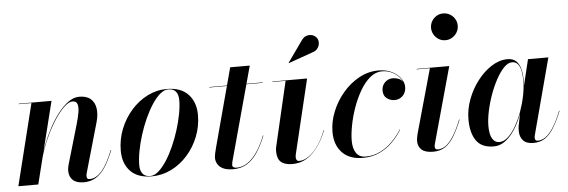

<svg xmlns="http://www.w3.org/2000/svg" viewBox="-49 -911 3183 1075"><g transform="rotate(-5 1542.5 -373.0)"><path d="M383 10Q342.5 10 321.8 -8.8Q301 -27.5 301 -61.5Q301 -73 303.2 -83.5Q305.5 -94 308 -102L370 -314Q381.5 -353 386.5 -382.8Q391.5 -412.5 385.5 -429.5Q379.5 -446.5 358 -446.5Q337.5 -446.5 310.2 -420.5Q283 -394.5 254.5 -350Q226 -305.5 201 -249.5Q176 -193.5 160 -133H158.5Q168 -172.5 185.5 -218.2Q203 -264 226.5 -308.2Q250 -352.5 278 -389Q306 -425.5 336.5 -447.5Q367 -469.5 398.5 -469.5Q440.5 -469.5 463 -449.2Q485.5 -429 490.2 -395.2Q495 -361.5 483 -319.5L403.5 -41.5Q402 -37.5 401.2 -32.2Q400.5 -27 400.5 -23Q400.5 -15 404 -10Q407.5 -5 416.5 -5Q453 -5 485.2 -41.8Q517.5 -78.5 548.5 -157L551 -156.5Q527.5 -97 502.8 -60.5Q478 -24 449 -7Q420 10 383 10ZM15.5 0 129 -457.5H57.5V-460H242L127.5 0Z M764.5 10Q685.5 10 644.8 -33Q604 -76 604 -148Q604 -212 627.2 -270Q650.5 -328 690.2 -373Q730 -418 781.5 -444Q833 -470 890 -470Q969.5 -470 1010.8 -426Q1052 -382 1052 -310Q1052 -246.5 1029.2 -189Q1006.5 -131.5 966.8 -86.5Q927 -41.5 875 -15.8Q823 10 764.5 10ZM756.5 7.5Q779.5 7.5 803 -13Q826.5 -33.5 848.8 -67.8Q871 -102 890.2 -145Q909.5 -188 924 -234Q938.5 -280 946.8 -323.5Q955 -367 955 -402Q955 -432 941.5 -449.5Q928 -467 898.5 -467Q875.5 -467 851.8 -446.8Q828 -426.5 805.8 -392Q783.5 -357.5 764.2 -314.8Q745 -272 730.5 -225.8Q716 -179.5 708 -136.2Q700 -93 700 -57.5Q700 -28 713.8 -10.2Q727.5 7.5 756.5 7.5Z M1223 10Q1187.5 10 1166.2 -0.2Q1145 -10.5 1135.5 -27Q1126 -43.5 1126 -61Q1126 -71.5 1129.2 -87Q1132.5 -102.5 1136.5 -117.5L1255 -560H1365L1223 -39Q1221.5 -33.5 1220 -27Q1218.5 -20.5 1218.5 -13.5Q1218.5 3 1243.5 3Q1263.5 3 1284.2 -5.8Q1305 -14.5 1325.5 -34Q1346 -53.5 1366 -85.5Q1386 -117.5 1404.5 -163.5L1407 -163Q1384 -106.5 1357.8 -67.8Q1331.5 -29 1298.8 -9.5Q1266 10 1223 10ZM1129 -457.5V-460H1429V-457.5Z M1554.5 10Q1512.5 10 1491.2 -8.5Q1470 -27 1470 -69Q1470 -73 1470.5 -79.8Q1471 -86.5 1472 -91L1557.5 -457.5H1483.5V-460H1678.5L1578.5 -42.5Q1577.5 -38 1577 -33.2Q1576.5 -28.5 1576.5 -24.5Q1576.5 -16.5 1580.8 -10.2Q1585 -4 1594.5 -4Q1622.5 -4 1650.5 -24.5Q1678.5 -45 1703.2 -81Q1728 -117 1745.5 -164L1747.5 -163Q1718.5 -88 1670.2 -39Q1622 10 1554.5 10ZM1584 -554.5 1583 -556 1669 -677.5Q1679 -691 1691.2 -696.5Q1703.5 -702 1715.8 -701.2Q1728 -700.5 1738.2 -694.8Q1748.5 -689 1754 -680.5Q1762.5 -667.5 1761.2 -651.2Q1760 -635 1750 -621.8Q1740 -608.5 1722 -603.5Z M1951.5 10Q1876 10 1835 -33.2Q1794 -76.5 1794 -148.5Q1794 -206 1817 -263Q1840 -320 1879.8 -366.8Q1919.5 -413.5 1971 -441.8Q2022.5 -470 2080 -470Q2123.5 -470 2155.2 -454Q2187 -438 2204.2 -414Q2221.5 -390 2221.5 -366Q2221.5 -335 2202.8 -316Q2184 -297 2156.5 -297Q2132.5 -297 2113 -311.5Q2093.5 -326 2093.5 -356.5Q2093.5 -383 2111.8 -401.2Q2130 -419.5 2155.5 -419.5Q2172 -419.5 2187 -414Q2202 -408.5 2211.2 -396.8Q2220.5 -385 2220.5 -366H2219Q2219 -389.5 2202.8 -412Q2186.5 -434.5 2159.5 -449Q2132.5 -463.5 2099.5 -463.5Q2063.5 -463.5 2032.2 -437.5Q2001 -411.5 1976 -368.5Q1951 -325.5 1933.2 -275.2Q1915.5 -225 1906.2 -176Q1897 -127 1897 -90Q1897 -48 1914.2 -22Q1931.5 4 1967.5 4Q2012 4 2050 -15Q2088 -34 2118.5 -64.8Q2149 -95.5 2170.5 -130.5L2172.5 -129.5Q2151 -93.5 2119.2 -61.5Q2087.5 -29.5 2045.8 -9.8Q2004 10 1951.5 10Z M2346.5 10Q2302 10 2281.8 -8.2Q2261.5 -26.5 2261.5 -57Q2261.5 -68 2263.8 -79.2Q2266 -90.5 2268 -98.5L2368.5 -457.5H2294V-460H2477.5L2359.5 -33.5Q2358 -29 2357.5 -25Q2357 -21 2357 -17.5Q2357 -10.5 2360.5 -5.5Q2364 -0.5 2373 -0.5Q2395 -0.5 2416 -14.2Q2437 -28 2459.5 -62Q2482 -96 2506.5 -157L2509 -156.5Q2486.5 -100.5 2463.8 -63.5Q2441 -26.5 2413.2 -8.2Q2385.5 10 2346.5 10ZM2469 -606Q2448 -606 2431.2 -616.5Q2414.5 -627 2404.5 -644.2Q2394.5 -661.5 2394.5 -681.5Q2394.5 -702 2404.5 -719Q2414.5 -736 2431.2 -746.2Q2448 -756.5 2469 -756.5Q2490 -756.5 2507.2 -746.2Q2524.5 -736 2534.5 -719Q2544.5 -702 2544.5 -681.5Q2544.5 -661.5 2534.5 -644.2Q2524.5 -627 2507.2 -616.5Q2490 -606 2469 -606Z M2687 10Q2619 10 2588.8 -33.5Q2558.5 -77 2558.5 -152.5Q2558.5 -210 2579.8 -266.2Q2601 -322.5 2636.8 -368.5Q2672.5 -414.5 2716.2 -442.2Q2760 -470 2805 -470Q2838.5 -470 2856 -451.2Q2873.5 -432.5 2879.8 -402.8Q2886 -373 2886 -339.5Q2886 -311.5 2880 -275Q2874 -238.5 2862.2 -199.2Q2850.5 -160 2833.5 -122.8Q2816.5 -85.5 2794.2 -55.5Q2772 -25.5 2745.2 -7.8Q2718.5 10 2687 10ZM2720 -11.5Q2745 -11.5 2768.8 -33Q2792.5 -54.5 2813.2 -90.5Q2834 -126.5 2849.8 -170Q2865.5 -213.5 2874.5 -258Q2883.5 -302.5 2883.5 -340.5Q2883.5 -372 2878.8 -396.8Q2874 -421.5 2862 -436Q2850 -450.5 2829 -450.5Q2806.5 -450.5 2783.5 -426.8Q2760.5 -403 2739.5 -364.5Q2718.5 -326 2702 -280Q2685.5 -234 2676 -188.2Q2666.5 -142.5 2666.5 -106Q2666.5 -58.5 2681 -35Q2695.5 -11.5 2720 -11.5ZM2910.5 10Q2870.5 10 2852 -10.5Q2833.5 -31 2833.5 -63.5Q2833.5 -73 2834 -80.2Q2834.5 -87.5 2835.5 -92.5L2849 -160.5L2871.5 -237L2884 -311L2920 -460H3034.5L2921 -32.5Q2919 -25 2919 -17Q2919 -10 2922.8 -5.2Q2926.5 -0.5 2935.5 -0.5Q2956.5 -0.5 2977.8 -14.5Q2999 -28.5 3021.5 -62.5Q3044 -96.5 3068.5 -157L3071 -156.5Q3048 -100.5 3025.2 -63.5Q3002.5 -26.5 2975 -8.2Q2947.5 10 2910.5 10Z"/></g></svg>

Font: Bodoni Moda 72pt SemiBold
Style: Italic
Weight: 600
Italic angle: -13°
Designer: Owen Earl
Foundry: indestructible type
Version: Version 2.004